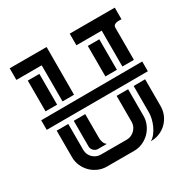

<svg xmlns="http://www.w3.org/2000/svg" viewBox="-147 -782 917 924"><g transform="rotate(-30 312.0 -320.0)"><path d="M67.4 -268.6H131.8V-124Q131.8 -111.3 136.7 -100.1Q141.6 -88.9 150.1 -80.6Q158.7 -72.3 169.7 -67.4Q180.7 -62.5 193.4 -62.5H339.4Q351.6 -62.5 362.8 -67.6Q374 -72.8 382.3 -81.1Q390.6 -89.4 395.8 -100.6Q400.9 -111.8 400.9 -124V-269.5H464.8V-121.1Q464.8 -96.2 454.8 -73.7Q444.8 -51.3 428 -34.4Q411.1 -17.6 388.9 -7.8Q366.7 2 341.8 2H190.4Q165.5 2 143.1 -7.8Q120.6 -17.6 103.8 -34.4Q86.9 -51.3 77.1 -73.7Q67.4 -96.2 67.4 -121.1ZM605.5 -577.1Q599.1 -577.1 591.3 -577.4Q583.5 -577.6 576.4 -575.9Q569.3 -574.2 564.5 -569.6Q559.6 -564.9 559.6 -555.7V-377.9H495.6V-577.1H355V-641.6H605.5ZM226.1 -376.5H162.1V-577.1H21.5V-641.6H226.6ZM434.6 2Q448.2 -5.9 459.5 -20.3Q470.7 -34.7 478.8 -52.2Q486.8 -69.8 491.2 -87.9Q495.6 -106 495.6 -121.1V-269.5L559.6 -270V-121.1Q559.6 -95.2 550 -73Q540.5 -50.8 523.7 -33.9Q506.8 -17.1 484.4 -7.6Q461.9 2 436.5 2ZM194.8 -92.8Q182.1 -92.8 172.1 -102.8Q162.1 -112.8 162.1 -125.5V-268.6L226.1 -269V-134.8Q226.1 -123.5 230.7 -111.1Q235.4 -98.6 245.1 -92.8ZM131.8 -376H67.4V-546.9H131.8ZM464.8 -377.4H400.9V-546.9H464.8ZM27.8 -349.1 590.3 -351.1V-296.9L27.8 -295.9Z"/></g></svg>

Font: Isar CAT
Style: Regular
Weight: 400
Designer: Digitized by Peter Wiegel
Foundry: CAT-Fonts, Peter Wiegel
Version: Version 1.000; ttfautohint (v1.3)